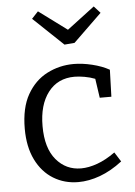

<svg xmlns="http://www.w3.org/2000/svg" viewBox="-56 -836 624 888"><g transform="rotate(-5 256.5 -392.5)"><path d="M272 9Q208 9 156.5 -22.5Q105 -54 75.5 -114Q46 -174 46 -258Q46 -355 81 -416.5Q116 -478 173.5 -507.5Q231 -537 297 -537Q337 -537 382.5 -526Q428 -515 462 -496L458 -371H404L391 -460Q368 -469 342 -473.5Q316 -478 296 -478Q218 -478 173.5 -420Q129 -362 129 -263Q129 -161 174.5 -107Q220 -53 290 -53Q325 -53 365.5 -67.5Q406 -82 449 -113L477 -69Q425 -29 373 -10Q321 9 272 9ZM413 -794 442 -762 310 -634 263 -630 124 -762 154 -794 285 -697Z"/></g></svg>

Font: Bitter
Style: Regular
Weight: 400
Designer: Sol Matas, and Bitter project Authors
Foundry: Sol Matas
Version: Version 2.001